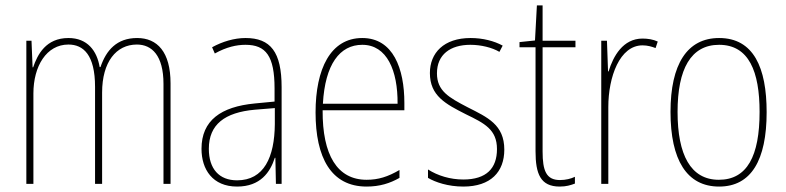

<svg xmlns="http://www.w3.org/2000/svg" viewBox="-20 -677 2894 707"><path d="M485 -537C410 -537 371 -492 350 -430H347C337 -490 302 -537 232 -537C149 -537 118 -476 102 -429H100L96 -527H77V0H103V-333C103 -433 151 -513 232 -513C287 -513 330 -475 330 -357V0H356V-336C356 -449 408 -513 484 -513C539 -513 582 -473 582 -368V0H608V-370C608 -486 559 -537 485 -537Z M884 -537C843 -537 799 -524 761 -503L771 -480C814 -504 851 -512 884 -512C959 -512 991 -471 991 -351V-303L918 -296C794 -284 722 -234 722 -129C722 -53 763 10 853 10C939 10 975 -43 992 -96H994L996 0H1017V-356C1017 -486 976 -537 884 -537ZM918 -273 992 -279V-220C991 -98 952 -13 853 -13C787 -13 749 -55 749 -129C749 -219 808 -263 918 -273Z M1314 -537C1197 -537 1142 -423 1142 -263C1142 -97 1199 10 1330 10C1378 10 1416 -2 1451 -22V-51C1408 -26 1373 -15 1330 -15C1222 -15 1167 -106 1168 -271H1469V-298C1469 -424 1428 -537 1314 -537ZM1314 -512C1405 -512 1445 -417 1444 -295H1169C1177 -440 1231 -512 1314 -512Z M1837 -126C1837 -218 1775 -245 1702 -282C1633 -318 1589 -342 1589 -407C1589 -476 1638 -512 1712 -512C1751 -512 1792 -502 1819 -486L1831 -509C1800 -526 1758 -537 1713 -537C1614 -537 1563 -482 1563 -408C1563 -324 1621 -294 1696 -256C1764 -223 1810 -200 1810 -128C1810 -57 1771 -16 1686 -16C1638 -16 1592 -30 1556 -53V-22C1583 -6 1630 10 1686 10C1787 10 1837 -44 1837 -126Z M2042 -14C1991 -14 1978 -49 1978 -119V-503H2099V-527H1978V-657H1957L1950 -528L1893 -522V-503H1952V-120C1952 -37 1970 10 2041 10C2065 10 2081 5 2097 -1V-26C2083 -19 2063 -14 2042 -14Z M2346 -535C2274 -535 2238 -470 2221 -414H2219L2215 -527H2194V0H2220V-283C2220 -394 2262 -510 2346 -510C2365 -510 2381 -505 2394 -500L2402 -524C2385 -532 2365 -535 2346 -535Z M2803 -264C2803 -428 2755 -537 2628 -537C2510 -537 2449 -440 2449 -265C2449 -88 2509 10 2628 10C2746 10 2803 -87 2803 -264ZM2475 -265C2475 -423 2524 -512 2628 -512C2738 -512 2777 -413 2777 -265C2777 -102 2731 -15 2627 -15C2523 -15 2475 -107 2475 -265Z"/></svg>

Font: Noto Sans Gujarati UI Condensed Thin
Style: Regular
Weight: 100
Width: 3
Designer: Jelle Bosma - Monotype Design Team, Universal Thirst
Foundry: Monotype Imaging Inc.
Version: Version 2.106